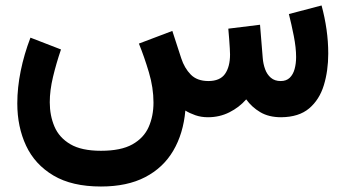

<svg xmlns="http://www.w3.org/2000/svg" viewBox="-20 -425 1251 696"><path d="M733.9 0Q775.9 0 811.5 -17.9Q847.2 -35.8 872.5 -64.8Q892.6 -36.7 923.4 -18.4Q954.3 0 999 0Q1063.3 -0.5 1100.6 -32Q1137.9 -63.6 1153.9 -116Q1169.9 -168.4 1169.9 -230.9Q1169.9 -274.2 1163.7 -317.9Q1157.5 -361.6 1145.7 -405.2L1027.2 -374.1Q1036.7 -336.7 1045.1 -294.1Q1053.4 -251.5 1053.4 -218.5Q1053.4 -194.7 1048 -174.9Q1042.6 -155 1030.3 -143.1Q1018 -131.2 997.4 -131.2Q975.8 -131.2 961.8 -143.2Q947.8 -155.2 940.9 -174.5Q934 -193.8 932.4 -214.9L922.6 -335.3L807.6 -321.1Q809.3 -302.9 810.7 -284Q812.2 -265.1 813 -250.1Q813.9 -235.2 813.9 -227.7Q813.9 -183.1 795.7 -157.1Q777.5 -131.2 734.9 -131.2Q694.2 -131.5 671.5 -154.7Q648.7 -177.8 637 -213.7L604.7 -312.9L483.5 -267Q503.1 -218.9 519.7 -163Q536.4 -107 536.4 -53.2Q536.4 -4.2 518.9 35.4Q501.4 75 460 98.3Q418.6 121.6 346 121.6Q275.3 121.6 234.9 97.7Q194.4 73.8 177.4 33.8Q160.4 -6.2 160.4 -54.3Q160.4 -97.4 172.2 -146.4Q183.9 -195.4 201.1 -245.7L90.4 -288.5Q67.5 -228.8 55.1 -168.1Q42.7 -107.3 42.7 -50.3Q42.7 35 74.6 103.2Q106.5 171.3 173.7 211.2Q240.9 251.1 346 251.1Q441 251.1 506.3 217.1Q571.7 183.2 608.1 121.2Q644.5 59.3 651.9 -24.2Q667.5 -14.5 688.4 -7.2Q709.3 0 733.9 0Z"/></svg>

Font: Vazirmatn RD NL
Style: Regular
Weight: 400
Designer: Saber Rastikerdar
Foundry: Saber Rastikerdar
Version: Version 32.101